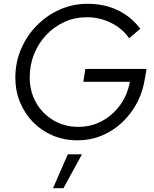

<svg xmlns="http://www.w3.org/2000/svg" viewBox="-20 -730 814 1014"><path d="M389 11Q319 11 259.5 -14Q200 -39 155.5 -84Q111 -129 86 -189.5Q61 -250 61 -320Q61 -400 91 -470.5Q121 -541 174 -595Q227 -649 296 -679.5Q365 -710 443 -710Q530 -710 601 -676.5Q672 -643 721 -578L662 -528Q626 -580 566 -609.5Q506 -639 438 -639Q376 -639 321.5 -614.5Q267 -590 225.5 -546.5Q184 -503 160.5 -445.5Q137 -388 137 -322Q137 -247 170.5 -188Q204 -129 262.5 -94.5Q321 -60 394 -60Q461 -60 518 -90.5Q575 -121 614 -174.5Q653 -228 666 -298H420L431 -366H754L745 -314Q730 -220 679 -146.5Q628 -73 553 -31Q478 11 389 11ZM260 264 338 85H413L315 264Z"/></svg>

Font: Red Hat Display VF
Style: Italic
Weight: 300
Italic angle: -12°
Designer: Pentagram, MCKL
Foundry: Pentagram, MCKL
Version: Version 1.010